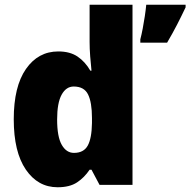

<svg xmlns="http://www.w3.org/2000/svg" viewBox="-20 -780 803 810"><path d="M223 10Q140 10 89 -64.5Q38 -139 38 -277Q38 -415 89.5 -489Q141 -563 226 -563Q275 -563 307 -541.5Q339 -520 361 -482H366Q363 -509 360.5 -542Q358 -575 358 -603V-760H539V0H400L366 -64H358Q336 -31 305 -10.5Q274 10 223 10ZM292 -135Q333 -135 350 -165.5Q367 -196 368 -261V-282Q368 -348 351.5 -381.5Q335 -415 291 -415Q259 -415 240 -380.5Q221 -346 221 -276Q221 -203 240.5 -169Q260 -135 292 -135ZM763 -749Q745 -711 727 -676Q709 -641 685 -600H572V-614Q577 -633 582 -659Q587 -685 591 -712Q595 -739 597 -760H763Z"/></svg>

Font: Noto Sans Myanmar UI SemiCondensed Black
Style: Regular
Weight: 900
Width: 4
Designer: Monotype Design Team
Foundry: Monotype Imaging Inc.
Version: Version 2.103; ttfautohint (v1.8.4.7-5d5b)